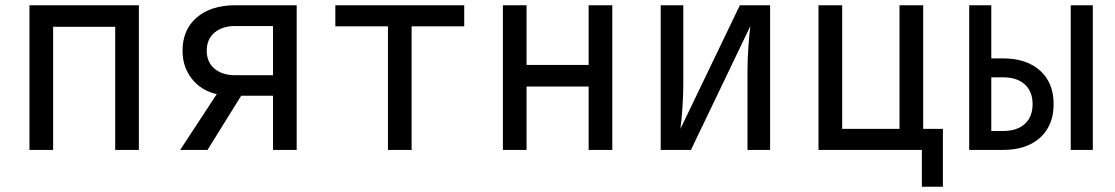

<svg xmlns="http://www.w3.org/2000/svg" viewBox="-20 -570 4240 730"><path d="M92 0V-550H508V0H418V-468H182V0Z M665 0 804 -212Q744 -226 709 -271Q674 -316 674 -377Q674 -457 728 -503.5Q782 -550 874 -550H1108V0H1018V-206H897L769 0ZM874 -284H1018V-471H874Q825 -471 795.5 -446Q766 -421 766 -377Q766 -334 795.5 -309Q825 -284 874 -284Z M1455 0V-470H1255V-550H1745V-470H1545V0Z M1892 0V-550H1982V-323H2218V-550H2308V0H2218V-241H1982V0Z M2492 0V-550H2578V-250Q2578 -207 2574.5 -158Q2571 -109 2567 -80L2793 -550H2908V0H2822V-300Q2822 -344 2825.5 -393Q2829 -442 2833 -471L2607 0Z M3485 140V0H3092V-550H3182V-80H3400V-550H3490V-80H3565V140Z M3665 0V-550H3749V-348H3794Q3883 -348 3934.5 -301.5Q3986 -255 3986 -174Q3986 -93 3934.5 -46.5Q3883 0 3794 0ZM4051 0V-550H4135V0ZM3749 -72H3794Q3847 -72 3876.5 -99Q3906 -126 3906 -174Q3906 -222 3876.5 -249Q3847 -276 3794 -276H3749Z"/></svg>

Font: JetBrainsMono NF
Style: Regular
Weight: 400
Designer: Philipp Nurullin, Konstantin Bulenkov
Foundry: JetBrains
Version: Version 2.251; ttfautohint (v1.8.3);Nerd Fonts 2.2.2